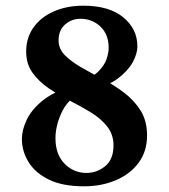

<svg xmlns="http://www.w3.org/2000/svg" viewBox="-20 -649 593 675"><path d="M463 -486Q463 -460 446.5 -430Q430 -400 395 -373.5Q360 -347 304 -333L264 -361Q305 -377 326 -398Q347 -419 354.5 -441Q362 -463 362 -481Q362 -528 333 -555.5Q304 -583 263 -583Q232 -583 209 -563Q186 -543 186 -507Q186 -477 208.5 -454.5Q231 -432 266 -412Q301 -392 341 -371Q381 -350 416.5 -323Q452 -296 474.5 -260Q497 -224 497 -173Q497 -117 467.5 -77Q438 -37 387.5 -15.5Q337 6 275 6Q200 6 152 -17.5Q104 -41 80.5 -79Q57 -117 57 -160Q57 -193 74.5 -229Q92 -265 130 -295.5Q168 -326 229 -344L265 -326Q216 -297 195.5 -251Q175 -205 175 -163Q175 -106 207 -73.5Q239 -41 284 -41Q321 -41 350 -65Q379 -89 379 -138Q379 -176 357 -204Q335 -232 300 -253.5Q265 -275 225.5 -295Q186 -315 151.5 -338.5Q117 -362 94.5 -393Q72 -424 72 -468Q72 -517 98.5 -553.5Q125 -590 170.5 -609.5Q216 -629 273 -629Q364 -629 413.5 -588Q463 -547 463 -486Z"/></svg>

Font: Ruwudu SemiBold
Style: Regular
Weight: 600
Designer: Becca Hirsbrunner Spalinger
Foundry: SIL International
Version: Version 3.000